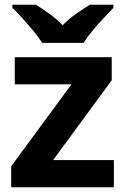

<svg xmlns="http://www.w3.org/2000/svg" viewBox="-20 -786 528 806"><path d="M458 0H27V-88L280 -432H42V-546H449V-449L203 -114H458ZM157 -606Q143 -629 120.5 -656Q98 -683 74.5 -709Q51 -735 32 -753V-766H131Q157 -750 187 -728.5Q217 -707 243 -680Q269 -707 300 -728.5Q331 -750 357 -766H456V-753Q438 -735 414 -709Q390 -683 367.5 -656Q345 -629 331 -606Z"/></svg>

Font: Noto Sans Sora Sompeng
Style: Bold
Weight: 700
Designer: Monotype Design Team. David Williams.
Foundry: Monotype Imaging Inc.
Version: Version 2.101